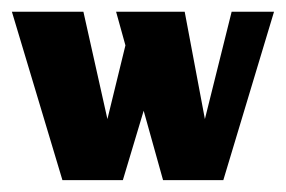

<svg xmlns="http://www.w3.org/2000/svg" viewBox="-27 -303 481 323"><path d="M179.7 0 214.7 -116.7 247.3 0H348.7L434 -283.3H362.7L317.7 -102.7L283.7 -283.3H168.3L184 -226.7L153.7 -102.7L113.3 -283.3H-7L78 0Z"/></svg>

Font: Jomhuria
Style: Regular
Weight: 400
Designer: Arabic design by Kourosh Beigpour, Latin design by Eben Sorkin, engineering by Lasse Fister and Khaled Hosney
Version: Version 1.0000